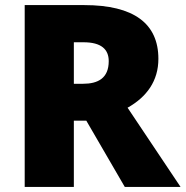

<svg xmlns="http://www.w3.org/2000/svg" viewBox="-20 -734 729 754"><path d="M311 -714H77V0H270V-260H319L470 0H689L481 -311C556 -353 602 -416 602 -503C602 -642 505 -714 311 -714ZM308 -568C378 -568 407 -540 407 -494C407 -427 365 -405 306 -405H270V-568Z"/></svg>

Font: Noto Sans Kannada Black
Style: Regular
Weight: 900
Designer: Jelle Bosma - Monotype Design Team
Foundry: Monotype Imaging Inc.
Version: Version 2.005